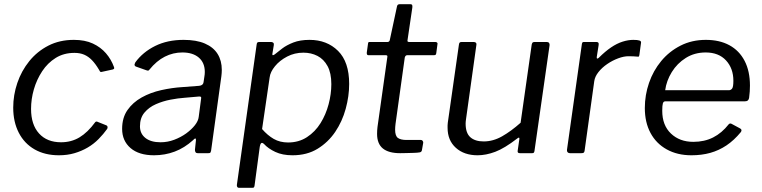

<svg xmlns="http://www.w3.org/2000/svg" viewBox="-20 -730 3631 915"><path d="M332 -540Q385 -540 422.5 -522.5Q460 -505 485 -476Q510 -447 523 -411Q525 -406 524 -403.5Q523 -401 518 -399L463 -387Q459 -386 456.5 -389.5Q454 -393 451 -399Q435 -426 418 -443.5Q401 -461 381 -469.5Q361 -478 335 -478Q284 -478 245.5 -454Q207 -430 181 -390.5Q155 -351 141.5 -304.5Q128 -258 128 -211Q128 -136 166 -94Q204 -52 271 -52Q320 -52 359 -75.5Q398 -99 434 -148Q439 -153 446 -149L486 -133Q490 -132 492 -127.5Q494 -123 491 -116Q473 -91 450 -67.5Q427 -44 398 -27Q369 -10 335 0Q301 10 261 10Q194 10 145 -18Q96 -46 69.5 -97.5Q43 -149 43 -217Q43 -277 62.5 -334.5Q82 -392 119.5 -438.5Q157 -485 210.5 -512.5Q264 -540 332 -540Z M900 -62Q859 -25 812.5 -7.5Q766 10 714 10Q642 10 602 -24.5Q562 -59 562 -116Q562 -169 587.5 -205.5Q613 -242 655 -265.5Q697 -289 748.5 -300.5Q800 -312 850 -315L929 -321Q948 -323 950 -338L954 -365Q955 -371 955.5 -376Q956 -381 956 -387Q956 -431 927.5 -455.5Q899 -480 849 -480Q805 -480 765.5 -460Q726 -440 692 -398Q689 -394 686.5 -393.5Q684 -393 678 -395L627 -413Q623 -415 621.5 -419Q620 -423 625 -433Q661 -482 719.5 -511Q778 -540 855 -540Q916 -540 956.5 -522.5Q997 -505 1017 -473Q1037 -441 1037 -397Q1037 -390 1036.5 -382.5Q1036 -375 1035 -367L986 -12Q984 -4 982 -2Q980 0 972 0H922Q915 0 912 -4.5Q909 -9 909 -16L914 -64Q913 -77 900 -62ZM938 -257Q940 -265 937.5 -268Q935 -271 928 -270L859 -264Q829 -262 792.5 -255Q756 -248 723 -233.5Q690 -219 668.5 -193.5Q647 -168 647 -128Q647 -93 673 -72.5Q699 -52 745 -52Q779 -52 810.5 -64Q842 -76 867 -94Q893 -113 909 -133.5Q925 -154 927 -173Z M1118 165Q1113 165 1110.5 160.5Q1108 156 1109 150L1203 -517Q1204 -525 1206.5 -527.5Q1209 -530 1219 -530H1271Q1278 -530 1282 -526.5Q1286 -523 1285 -516L1278 -473Q1277 -467 1281 -467Q1285 -467 1292 -473Q1304 -483 1325 -499Q1346 -515 1378 -527.5Q1410 -540 1455 -540Q1538 -540 1591 -487.5Q1644 -435 1644 -330Q1644 -272 1627.5 -211.5Q1611 -151 1577.5 -101.5Q1544 -52 1493.5 -21Q1443 10 1374 10Q1326 10 1292 -6Q1258 -22 1238 -44Q1229 -52 1224.5 -47.5Q1220 -43 1218 -31L1193 155Q1192 161 1190 163Q1188 165 1182 165H1118ZM1353 -51Q1404 -51 1443 -76.5Q1482 -102 1507.5 -143Q1533 -184 1546 -233Q1559 -282 1559 -329Q1559 -382 1541 -415Q1523 -448 1493 -463.5Q1463 -479 1426 -479Q1384 -479 1348.5 -460.5Q1313 -442 1290.5 -414.5Q1268 -387 1265 -361L1229 -115Q1255 -85 1284.5 -68Q1314 -51 1353 -51Z M1887 0Q1832 0 1804.5 -22.5Q1777 -45 1777 -92Q1777 -100 1777.5 -108.5Q1778 -117 1779 -125L1826 -459Q1827 -464 1824.5 -465.5Q1822 -467 1817 -467H1735Q1727 -467 1728 -480L1734 -523Q1735 -528 1736.5 -529Q1738 -530 1743 -530H1828Q1832 -530 1835 -533.5Q1838 -537 1838 -541L1872 -700Q1874 -710 1885 -710H1936Q1942 -710 1944 -706.5Q1946 -703 1945 -694L1922 -538Q1921 -534 1923 -532Q1925 -530 1929 -530H2054Q2059 -530 2062.5 -527.5Q2066 -525 2065 -521L2059 -476Q2058 -471 2056 -469Q2054 -467 2048 -467H1921Q1912 -467 1909 -456L1865 -140Q1864 -132 1863.5 -125Q1863 -118 1863 -112Q1863 -82 1876.5 -72.5Q1890 -63 1917 -63H1986Q1991 -63 1994 -59Q1997 -55 1997 -50L1991 -16Q1990 -6 1981 -4Q1970 -2 1952 -1.5Q1934 -1 1916 -0.5Q1898 0 1887 0Z M2256 10Q2192 10 2152.5 -25.5Q2113 -61 2113 -121Q2113 -126 2113 -132.5Q2113 -139 2114 -145L2167 -517Q2168 -525 2171 -527.5Q2174 -530 2181 -530H2237Q2245 -530 2248.5 -525.5Q2252 -521 2250 -514L2201 -163Q2200 -157 2199.5 -151Q2199 -145 2199 -141Q2199 -96 2221.5 -76Q2244 -56 2285 -56Q2330 -56 2373 -80.5Q2416 -105 2461 -145L2514 -518Q2516 -526 2519 -528Q2522 -530 2530 -530H2585Q2593 -530 2596.5 -525.5Q2600 -521 2599 -514L2527 -10Q2526 -5 2524 -2.5Q2522 0 2516 0H2458Q2452 0 2449 -2.5Q2446 -5 2447 -11L2455 -67Q2456 -73 2453.5 -74Q2451 -75 2445 -70Q2384 -23 2340 -6.5Q2296 10 2256 10Z M2696 0Q2689 0 2685 -4.5Q2681 -9 2682 -16L2753 -520Q2754 -526 2756 -528Q2758 -530 2763 -530H2822Q2828 -530 2831 -527Q2834 -524 2833 -516L2824 -459Q2823 -452 2826 -451Q2829 -450 2834 -455Q2864 -485 2892 -504Q2920 -523 2947 -531.5Q2974 -540 2998 -540Q3018 -540 3027 -537Q3036 -534 3035 -527L3027 -468Q3026 -463 3024.5 -461Q3023 -459 3020 -460Q3010 -461 2998.5 -461.5Q2987 -462 2975 -462Q2953 -462 2926 -452Q2899 -442 2874 -425Q2849 -408 2832 -386.5Q2815 -365 2812 -343L2766 -12Q2765 -5 2762 -2.5Q2759 0 2750 0H2696Z M3275 10Q3208 10 3157.5 -18Q3107 -46 3080 -96.5Q3053 -147 3053 -215Q3053 -277 3073 -335Q3093 -393 3131 -439Q3169 -485 3223 -512.5Q3277 -540 3344 -540Q3409 -540 3456 -514.5Q3503 -489 3528.5 -440Q3554 -391 3554 -322Q3554 -308 3553 -293.5Q3552 -279 3550 -264Q3549 -256 3544 -251.5Q3539 -247 3529 -247H3150Q3142 -247 3139 -237.5Q3136 -228 3136 -202Q3136 -133 3177.5 -93.5Q3219 -54 3284 -54Q3337 -54 3378.5 -75Q3420 -96 3453 -138Q3457 -142 3461 -141.5Q3465 -141 3468 -139L3507 -118Q3518 -112 3511 -101Q3478 -61 3442 -37Q3406 -13 3365 -1.5Q3324 10 3275 10ZM3453 -300Q3463 -300 3469 -308Q3475 -316 3475 -345Q3475 -404 3440 -442Q3405 -480 3343 -480Q3290 -480 3248.5 -454Q3207 -428 3181.5 -386.5Q3156 -345 3150 -300Z"/></svg>

Font: Libre Franklin
Style: Italic
Weight: 400
Italic angle: -8°
Designer: Pablo Impallari, Rodrigo Fuenzalida, Nhung Nguyen
Foundry: Impallari Type
Version: Version 3.000